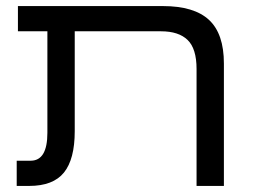

<svg xmlns="http://www.w3.org/2000/svg" viewBox="-20 -612 837 632"><path d="M717 -403V0H627V-385Q627 -452 597.5 -480.5Q568 -509 510 -509H226V-180Q226 -88 190.5 -44Q155 0 76 0H35V-83H81Q136 -83 136 -175V-509H39V-592H516Q619 -592 668 -546.5Q717 -501 717 -403Z"/></svg>

Font: Noto Sans Hebrew
Style: Regular
Weight: 400
Designer: Monotype Design Team
Foundry: Monotype Imaging Inc.
Version: Version 1.000